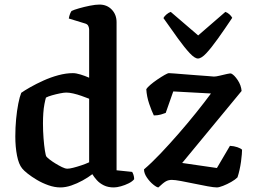

<svg xmlns="http://www.w3.org/2000/svg" viewBox="-20 -820 1109 840"><path d="M244 0Q219 0 192 -9.5Q165 -19 141.5 -33Q118 -47 101 -60.5Q84 -74 77 -83Q62 -101 54.5 -139Q47 -177 47 -223Q47 -262 50.5 -299Q54 -336 60 -366.5Q66 -397 73 -414Q87 -424 112.5 -438.5Q138 -453 170 -467.5Q202 -482 235.5 -491Q269 -500 299 -500Q313 -500 332.5 -494Q352 -488 370 -480V-691Q370 -698 366.5 -706Q363 -714 353 -717L281 -739Q283 -751 286.5 -759.5Q290 -768 293 -772Q303 -777 325.5 -783.5Q348 -790 373 -795Q398 -800 415 -800Q448 -800 469 -778Q490 -756 490 -723V-75L558 -68Q561 -64 564 -55Q567 -46 567 -36Q559 -26 543 -18Q527 -10 509 -5Q491 0 478 0Q453 0 434.5 -9Q416 -18 403.5 -32Q391 -46 384 -58Q366 -44 341.5 -30.5Q317 -17 292 -8.5Q267 0 244 0ZM275 -82Q284 -82 300 -86Q316 -90 335.5 -96.5Q355 -103 370 -110V-388Q355 -394 336.5 -400.5Q318 -407 300.5 -411Q283 -415 270 -415Q260 -415 242.5 -411.5Q225 -408 207.5 -403Q190 -398 181 -393Q178 -383 174.5 -365Q171 -347 169.5 -325Q168 -303 168 -280Q168 -247 170.5 -215Q173 -183 176.5 -161Q180 -139 183 -135Q187 -130 198 -121.5Q209 -113 223 -104.5Q237 -96 251 -89Q265 -82 275 -82ZM673 0Q666 0 650.5 -12.5Q635 -25 622.5 -43.5Q610 -62 610 -79Q643 -107 682 -148Q721 -189 761.5 -235.5Q802 -282 838.5 -327.5Q875 -373 903 -411L738 -420L705 -326Q698 -323 684 -319Q670 -315 653 -315Q644 -333 633 -365Q622 -397 620 -430Q625 -438 638.5 -449.5Q652 -461 669 -472.5Q686 -484 700 -492Q714 -500 719 -500Q724 -500 743 -498.5Q762 -497 787 -495Q812 -493 838.5 -491Q865 -489 886 -487.5Q907 -486 916 -485Q925 -485 941.5 -489Q958 -493 973.5 -496.5Q989 -500 992 -498Q1005 -492 1020 -469.5Q1035 -447 1037 -422L777 -107L929 -85L986 -182Q1004 -181 1018.5 -176Q1033 -171 1039 -165Q1039 -159 1038 -145Q1037 -131 1034.5 -113Q1032 -95 1028 -77Q1024 -59 1019 -44Q1009 -34 991.5 -24Q974 -14 956 -7Q938 0 929 0Q916 0 888.5 -5Q861 -10 830 -16.5Q799 -23 772 -28Q745 -33 732 -33Q717 -33 705.5 -26.5Q694 -20 673 0ZM846 -564Q832 -564 810 -587.5Q788 -611 759 -651Q730 -691 695 -741Q699 -749 708.5 -757Q718 -765 727 -768L847 -665L966 -768Q975 -765 983.5 -757.5Q992 -750 996 -742Q962 -691 933 -650.5Q904 -610 882.5 -587Q861 -564 846 -564Z"/></svg>

Font: Texturina 12pt SemiBold
Style: Regular
Weight: 600
Designer: Guillermo Torres Carreño
Foundry: Omnibus-Type
Version: Version 1.002